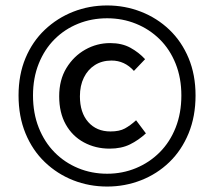

<svg xmlns="http://www.w3.org/2000/svg" viewBox="-20 -674 786 704"><path d="M373 10Q307 10 248.5 -13Q190 -36 144.5 -79.5Q99 -123 73.5 -185Q48 -247 48 -324Q48 -400 73.5 -461Q99 -522 144.5 -565Q190 -608 248.5 -631Q307 -654 373 -654Q438 -654 497 -631Q556 -608 601 -565Q646 -522 671.5 -461Q697 -400 697 -324Q697 -247 671.5 -185Q646 -123 601 -79.5Q556 -36 497 -13Q438 10 373 10ZM373 -37Q429 -37 478.5 -57.5Q528 -78 565.5 -115.5Q603 -153 624 -206Q645 -259 645 -324Q645 -388 624 -440.5Q603 -493 565.5 -530Q528 -567 478.5 -587Q429 -607 373 -607Q316 -607 266.5 -587Q217 -567 180 -530Q143 -493 122 -440.5Q101 -388 101 -324Q101 -259 122 -206Q143 -153 180 -115.5Q217 -78 266.5 -57.5Q316 -37 373 -37ZM382 -129Q330 -129 287.5 -152Q245 -175 221 -218Q197 -261 197 -321Q197 -381 223.5 -424.5Q250 -468 292.5 -492Q335 -516 384 -516Q427 -516 458 -499Q489 -482 512 -457L471 -414Q454 -433 433.5 -442.5Q413 -452 389 -452Q354 -452 328 -435.5Q302 -419 287.5 -389.5Q273 -360 273 -321Q273 -261 303.5 -226.5Q334 -192 385 -192Q418 -192 438 -203Q458 -214 479 -233L515 -185Q488 -160 456.5 -144.5Q425 -129 382 -129Z"/></svg>

Font: Mada Medium
Style: Regular
Weight: 500
Designer: Khaled Hosny
Version: Version 1.5